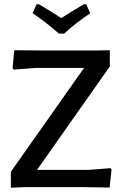

<svg xmlns="http://www.w3.org/2000/svg" viewBox="-20 -879 576 902"><path d="M385 -859 404 -817Q332 -768 281 -721H257Q197 -774 133 -817L152 -859H163Q233 -817 268 -794Q311 -822 374 -859ZM496 -643V-567L154 -81H398L499 -89L504 -83L495 2L366 0H96L31 3V-72L375 -560H148L45 -552L39 -558L47 -643L168 -642H442Z"/></svg>

Font: Alegreya Sans Medium
Style: Regular
Weight: 500
Designer: Juan Pablo del Peral
Foundry: Huerta Tipografica
Version: Version 2.007